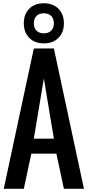

<svg xmlns="http://www.w3.org/2000/svg" viewBox="-20 -1177 547 1197"><path d="M315.9 -1031.7Q315.9 -1045.9 311.5 -1057.6Q307.1 -1069.3 299.3 -1077.4Q291.5 -1085.4 279.8 -1089.8Q268.1 -1094.2 253.4 -1094.2Q224.1 -1094.2 207.5 -1077.6Q190.9 -1061 190.9 -1031.7Q190.9 -1002.4 207.5 -985.8Q224.1 -969.2 253.4 -969.2Q282.7 -969.2 299.3 -986.1Q315.9 -1002.9 315.9 -1031.7ZM253.4 -1156.7Q291.5 -1156.7 319.8 -1141.1Q348.1 -1125.5 363.3 -1097.2Q378.4 -1068.8 378.4 -1031.7Q378.4 -975.1 344.5 -940.9Q310.5 -906.7 253.4 -906.7Q196.3 -906.7 162.4 -940.9Q128.4 -975.1 128.4 -1031.7Q128.4 -1088.4 162.4 -1122.6Q196.3 -1156.7 253.4 -1156.7ZM175.3 -218.8 128.4 0H3.4L190.9 -875H315.9L503.4 0H378.4L331.5 -218.8ZM315.9 -312.5 253.4 -687.5 190.9 -312.5Z"/></svg>

Font: OswaldRegular
Style: Regular
Weight: 400
Designer: vernon adams
Foundry: vernon adams
Version: Version 1.000